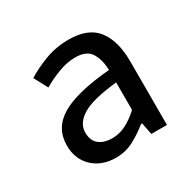

<svg xmlns="http://www.w3.org/2000/svg" viewBox="-96 -908 577 574"><g transform="rotate(-30 193.0 -620.5)"><path d="M152 -432Q103 -432 72.5 -461Q42 -490 42 -537Q42 -597 95 -628.5Q148 -660 264 -670Q263 -706 248.5 -729.5Q234 -753 195 -753Q166 -753 135 -741Q104 -729 81 -715L56 -762Q84 -780 122.5 -794.5Q161 -809 205 -809Q272 -809 302 -770Q332 -731 332 -660V-441H278L270 -482H266Q243 -463 214.5 -447.5Q186 -432 152 -432ZM172 -488Q195 -488 217.5 -499Q240 -510 264 -532V-627Q178 -618 143.5 -596.5Q109 -575 109 -543Q109 -515 126 -501.5Q143 -488 172 -488Z"/></g></svg>

Font: Noto Sans KR
Style: Regular
Weight: 400
Designer: Ryoko NISHIZUKA  (kana, bopomofo & ideographs); Paul D. Hunt (Latin, Greek & Cyrillic); Sandoll Communications , Soo-you
Foundry: Adobe
Version: Version 2.004-H2;hotconv 1.0.118;makeotfexe 2.5.65603